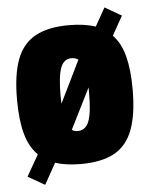

<svg xmlns="http://www.w3.org/2000/svg" viewBox="-52 -689 639 817"><g transform="rotate(-5 267.0 -280.0)"><path d="M108 85 36 44 88 -47Q52 -82 36 -141Q20 -200 20 -287Q20 -393 44.5 -458Q69 -523 123.5 -553Q178 -583 267 -583Q334 -583 381 -567L425 -645L496 -604L450 -522Q484 -487 499 -429Q514 -371 514 -287Q514 -181 489.5 -115.5Q465 -50 411 -20Q357 10 267 10Q203 10 158 -5ZM206 -286Q206 -268 207 -253L295 -433Q284 -442 266 -442Q233 -442 219.5 -405.5Q206 -369 206 -286ZM266 -131Q300 -131 314 -167.5Q328 -204 328 -286Q328 -300 328 -312L241 -138Q252 -131 266 -131Z"/></g></svg>

Font: Protest Strike
Style: Regular
Weight: 400
Designer: Octavio Pardo
Foundry: Ashler Design
Version: Version 2.005; ttfautohint (v1.8.4.7-5d5b)